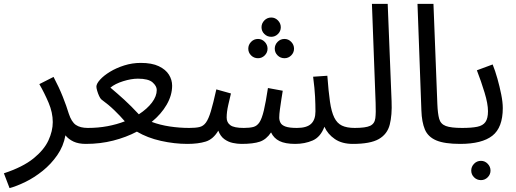

<svg xmlns="http://www.w3.org/2000/svg" viewBox="-45 -734 2652 986"><path d="M4 232 -25 156Q72 124 126.5 80Q181 36 203.5 -12.5Q226 -61 226 -107Q226 -156 204.5 -206.5Q183 -257 157 -302L230 -339Q258 -286 277.5 -237Q297 -188 308 -151Q322 -108 344.5 -92.5Q367 -77 406 -77Q427 -77 436.5 -65.5Q446 -54 446 -38Q446 -22 432 -8.5Q418 5 396 5Q358 5 332.5 -7Q307 -19 291 -39Q281 17 249 63Q217 109 174 143.5Q131 178 86 200Q41 222 4 232Z M396 5 406 -77Q459 -77 507 -86Q555 -95 596 -111Q572 -139 542 -168Q512 -197 476 -223Q470 -228 464 -241Q458 -254 454 -268Q450 -282 450 -289Q450 -304 469 -325Q488 -346 520 -365.5Q552 -385 593 -398Q634 -411 678 -411Q735 -411 770.5 -394Q806 -377 822.5 -350.5Q839 -324 839 -294Q839 -245 811 -196.5Q783 -148 734 -108Q777 -92 827 -84.5Q877 -77 927 -77Q948 -77 957.5 -65.5Q967 -54 967 -38Q967 -22 953 -8.5Q939 5 917 5Q851 5 781.5 -10.5Q712 -26 658 -58Q603 -29 536.5 -12Q470 5 396 5ZM522 -284Q560 -252 593.5 -221.5Q627 -191 668 -147Q711 -175 735.5 -207.5Q760 -240 760 -272Q760 -292 738.5 -311Q717 -330 663 -330Q629 -330 587.5 -317Q546 -304 522 -284Z M917 5 927 -77Q959 -77 979 -81.5Q999 -86 1012.5 -104.5Q1026 -123 1038 -163Q1050 -203 1066 -275L1141 -254Q1135 -229 1127 -194Q1119 -159 1119 -130Q1119 -105 1138 -91Q1157 -77 1207 -77Q1237 -77 1256 -82Q1275 -87 1287.5 -106Q1300 -125 1310 -167Q1320 -209 1331 -282L1407 -268Q1404 -250 1400 -224Q1396 -198 1392.5 -172.5Q1389 -147 1389 -130Q1389 -116 1395.5 -103.5Q1402 -91 1421.5 -84Q1441 -77 1480 -77Q1530 -77 1552.5 -98Q1575 -119 1575 -162Q1575 -197 1573 -237.5Q1571 -278 1563 -340L1636 -345Q1642 -264 1649.5 -212Q1657 -160 1671.5 -130.5Q1686 -101 1711 -89Q1736 -77 1777 -77Q1798 -77 1807.5 -65.5Q1817 -54 1817 -38Q1817 -22 1803 -8.5Q1789 5 1767 5Q1711 5 1674.5 -20Q1638 -45 1621 -83Q1601 -30 1560.5 -12.5Q1520 5 1471 5Q1420 5 1390.5 -9.5Q1361 -24 1347 -54Q1323 -18 1289.5 -6.5Q1256 5 1195 5Q1174 5 1150.5 0Q1127 -5 1107 -19.5Q1087 -34 1076 -63Q1050 -19 1011.5 -7Q973 5 917 5ZM1348 -545Q1327 -545 1312.5 -559.5Q1298 -574 1298 -594Q1298 -614 1312.5 -629Q1327 -644 1348 -644Q1368 -644 1382.5 -629Q1397 -614 1397 -594Q1397 -574 1382.5 -559.5Q1368 -545 1348 -545ZM1280 -435Q1259 -435 1244.5 -449.5Q1230 -464 1230 -484Q1230 -504 1244.5 -519Q1259 -534 1280 -534Q1300 -534 1314.5 -519Q1329 -504 1329 -484Q1329 -464 1314.5 -449.5Q1300 -435 1280 -435ZM1416 -435Q1395 -435 1380.5 -449.5Q1366 -464 1366 -484Q1366 -504 1380.5 -519Q1395 -534 1416 -534Q1436 -534 1450.5 -519Q1465 -504 1465 -484Q1465 -464 1450.5 -449.5Q1436 -435 1416 -435Z M1767 5 1776 -77Q1833 -77 1856 -88Q1879 -99 1882.5 -127Q1886 -155 1884 -205L1865 -714H1946L1966 -214Q1969 -143 1956.5 -94Q1944 -45 1900.5 -20Q1857 5 1767 5Z M2318 5Q2238 5 2195.5 -13Q2153 -31 2137 -69Q2121 -107 2119 -167L2099 -714H2181L2201 -199Q2203 -150 2210.5 -123.5Q2218 -97 2244.5 -87Q2271 -77 2328 -77Q2349 -77 2358.5 -65.5Q2368 -54 2368 -38Q2368 -22 2354 -8.5Q2340 5 2318 5Z M2318 5 2328 -77Q2377 -77 2406 -83Q2435 -89 2448 -107.5Q2461 -126 2461 -163Q2461 -201 2443.5 -258.5Q2426 -316 2404 -373L2485 -403Q2498 -371 2509.5 -330Q2521 -289 2529 -249Q2537 -209 2537 -179Q2537 -79 2483.5 -37Q2430 5 2318 5ZM2425 191Q2404 191 2389.5 176.5Q2375 162 2375 142Q2375 122 2389.5 107Q2404 92 2425 92Q2445 92 2459.5 107Q2474 122 2474 142Q2474 162 2459.5 176.5Q2445 191 2425 191Z"/></svg>

Font: Go Noto Kurrent-Regular
Style: Regular
Weight: 400
Designer: Monotype Design Team
Foundry: Monotype Imaging Inc.
Version: Version 2.012; ttfautohint (v1.8.4.7-5d5b)